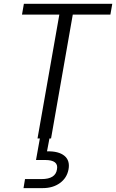

<svg xmlns="http://www.w3.org/2000/svg" viewBox="-20 -719 603 997"><path d="M94.2 -643.1 104 -699.2H563L553.2 -643.1H357.9L245.1 0H236.8L224.1 66.9Q284.2 65.4 314.2 89.8Q344.2 114.3 335.9 160.2Q327.6 205.1 291.3 231.4Q254.9 257.8 202.1 257.8H102.1L109.9 210.9H195.8Q268.6 210.9 275.9 160.2Q285.2 111.8 213.9 111.8H167L187 0H174.8L288.1 -643.1Z"/></svg>

Font: SVN-Poppins Light
Style: Italic
Weight: 300
Italic angle: -10°
Designer: Ninad Kale (Devanagari), Jonny Pinhorn (Latin)
Foundry: Indian Type Foundry
Version: Version 3.002 2017